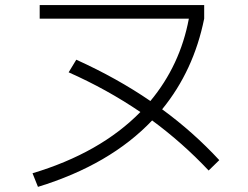

<svg xmlns="http://www.w3.org/2000/svg" viewBox="-20 -724 978 758"><path d="M534.2 -281.7Q401.9 -371.6 251 -438.5L281.2 -488.3Q442.9 -415 573.7 -325.2Q691.4 -466.8 725.6 -650.4H136.7V-704.1H786.1V-650.4Q744.6 -444.8 620.1 -292.5Q743.2 -202.6 845.7 -91.8L803.7 -50.8Q701.2 -159.7 580.6 -248.5Q414.6 -73.7 129.9 13.7L108.4 -40Q375.5 -120.1 534.2 -281.7Z"/></svg>

Font: Pretendard JP Light
Style: Regular
Weight: 300
Designer: Base glyphs from Inter by Rasmus Andersson; Hangeul glyphs from Noto Sans CJK(Source Han Sans) by Jang Soo-young and Kan
Foundry: Kil Hyung-jin
Version: Version 1.309